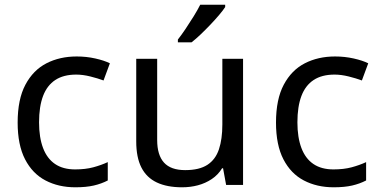

<svg xmlns="http://www.w3.org/2000/svg" viewBox="-20 -786 1618 816"><path d="M300 10Q229 10 173.5 -19Q118 -48 86.5 -109Q55 -170 55 -265Q55 -364 88 -426Q121 -488 177.5 -517Q234 -546 306 -546Q347 -546 385 -537.5Q423 -529 447 -517L420 -444Q396 -453 364 -461Q332 -469 304 -469Q250 -469 215 -446Q180 -423 163 -378Q146 -333 146 -266Q146 -202 163 -157Q180 -112 214 -89Q248 -66 299 -66Q343 -66 376.5 -75Q410 -84 438 -97V-19Q411 -5 378.5 2.5Q346 10 300 10Z M1013 -536V0H941L928 -71H924Q907 -43 880 -25Q853 -7 821 1.5Q789 10 754 10Q690 10 646.5 -10.5Q603 -31 581 -74Q559 -117 559 -185V-536H648V-191Q648 -127 677 -95Q706 -63 767 -63Q827 -63 861.5 -85.5Q896 -108 910.5 -151.5Q925 -195 925 -257V-536ZM937 -756Q928 -742 911 -722Q894 -702 873.5 -680.5Q853 -659 832.5 -639.5Q812 -620 794 -606H736V-618Q751 -637 768.5 -663Q786 -689 803 -716.5Q820 -744 831 -766H937Z M1398 10Q1327 10 1271.5 -19Q1216 -48 1184.5 -109Q1153 -170 1153 -265Q1153 -364 1186 -426Q1219 -488 1275.5 -517Q1332 -546 1404 -546Q1445 -546 1483 -537.5Q1521 -529 1545 -517L1518 -444Q1494 -453 1462 -461Q1430 -469 1402 -469Q1348 -469 1313 -446Q1278 -423 1261 -378Q1244 -333 1244 -266Q1244 -202 1261 -157Q1278 -112 1312 -89Q1346 -66 1397 -66Q1441 -66 1474.5 -75Q1508 -84 1536 -97V-19Q1509 -5 1476.5 2.5Q1444 10 1398 10Z"/></svg>

Font: Noto Sans Tamil
Style: Regular
Weight: 400
Designer: Jelle Bosma - Monotype Design Team
Foundry: Monotype Imaging Inc.
Version: Version 2.003